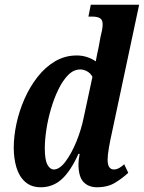

<svg xmlns="http://www.w3.org/2000/svg" viewBox="-20 -780 607 810"><path d="M152 10Q112 10 86.5 -12.5Q61 -35 49.5 -73Q38 -111 38 -157Q38 -205 49.5 -258.5Q61 -312 83.5 -363Q106 -414 138.5 -455.5Q171 -497 212.5 -521.5Q254 -546 304 -546Q327 -546 348 -539Q369 -532 384 -521Q386 -534 390 -552.5Q394 -571 396 -580L404 -624Q408 -639 410.5 -652.5Q413 -666 413 -678Q413 -696 402 -703Q391 -710 369 -710H353L363 -760H567L451 -215Q445 -189 439.5 -157Q434 -125 434 -106Q434 -65 461 -65Q472 -65 484 -72Q496 -79 504 -87L521 -51Q499 -30 467 -10Q435 10 389 10Q353 10 332 -12.5Q311 -35 311 -88Q311 -104 316 -131H311Q278 -58 240.5 -24Q203 10 152 10ZM207 -65Q231 -65 256 -98Q281 -131 302 -182Q323 -233 334 -288L370 -456Q362 -471 347.5 -479Q333 -487 319 -487Q291 -487 268 -464Q245 -441 226.5 -403Q208 -365 195 -320.5Q182 -276 175.5 -232.5Q169 -189 169 -155Q169 -106 180 -85.5Q191 -65 207 -65Z"/></svg>

Font: Noto Serif ExtraCondensed
Style: Bold Italic
Weight: 700
Width: 2
Italic angle: -12°
Designer: Monotype Design Team
Foundry: Monotype Imaging Inc.
Version: Version 2.013; ttfautohint (v1.8.4.7-5d5b)